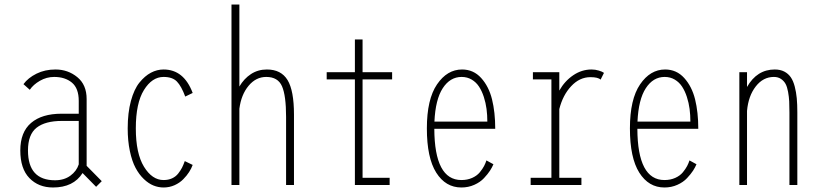

<svg xmlns="http://www.w3.org/2000/svg" viewBox="-20 -820 3640 851"><path d="M406 8 346 -53Q305.5 11 215 11Q150.5 11 110.2 -30.8Q70 -72.5 70 -153Q70 -234.5 117.8 -275.2Q165.5 -316 253 -316H329V-373Q329 -428.5 298.8 -453.8Q268.5 -479 220 -479Q186.5 -479 157 -462Q127.5 -445 112 -422L84 -447Q104.5 -475 141.8 -493.5Q179 -512 226 -512Q281 -512 322.5 -478.2Q364 -444.5 364 -381V-85L431 -17ZM224 -21Q264 -21 291.8 -41.2Q319.5 -61.5 329 -91.5V-284H254Q180.5 -284 142.2 -254Q104 -224 104 -153Q104 -21 224 -21Z M834 -89Q828.5 -73.5 818.2 -57.5Q808 -41.5 792.2 -25.5Q776.5 -9.5 753.8 0.8Q731 11 705 11Q682 11 660.2 2.2Q638.5 -6.5 617.5 -26.5Q596.5 -46.5 580.8 -76Q565 -105.5 555.5 -150.8Q546 -196 546 -251Q546 -320 560.2 -372.5Q574.5 -425 598.2 -454.2Q622 -483.5 649 -497.8Q676 -512 705 -512Q795 -512 834 -408L801 -392Q784 -438 764.2 -458.5Q744.5 -479 705 -479Q654 -479 618 -421Q582 -363 582 -251Q582 -140 618.2 -81Q654.5 -22 705 -22Q726 -22 742.5 -29.5Q759 -37 769.8 -50.8Q780.5 -64.5 786.8 -76.8Q793 -89 799 -106Z M1006 0V-800H1041V-436.5Q1061.5 -471.5 1092.5 -491.8Q1123.5 -512 1163 -512Q1226 -512 1254.5 -465.2Q1283 -418.5 1283 -312V0H1248V-302Q1248 -396 1230 -437.5Q1212 -479 1160 -479Q1114.5 -479 1081.8 -439.8Q1049 -400.5 1041 -338V0Z M1587 -32H1707V0H1553V-468H1428V-500H1553V-645H1587V-500H1718V-468H1587Z M2167 -92Q2161.5 -78.5 2151.8 -63.5Q2142 -48.5 2125.2 -30.5Q2108.5 -12.5 2082.2 -0.8Q2056 11 2025 11Q1955 11 1913.5 -54.8Q1872 -120.5 1872 -251Q1872 -380 1917 -446Q1962 -512 2028 -512Q2078.5 -512 2112.5 -474.5Q2146.5 -437 2160.8 -379.8Q2175 -322.5 2175 -249H1905Q1906 -22 2025 -22Q2051.5 -22 2072.8 -31.5Q2094 -41 2106.5 -56.2Q2119 -71.5 2125.5 -84Q2132 -96.5 2136 -109ZM2026 -479Q1975 -479 1942.5 -429.2Q1910 -379.5 1905.5 -281H2140Q2140 -310 2136.5 -337Q2133 -364 2124.5 -390.2Q2116 -416.5 2103.2 -436Q2090.5 -455.5 2070.8 -467.2Q2051 -479 2026 -479Z M2459 -32H2557V0H2332V-32H2424V-468H2342V-500H2459V-418.5Q2483 -461 2520.8 -486.5Q2558.5 -512 2602 -512Q2618.5 -512 2634.2 -507.2Q2650 -502.5 2657 -497L2642 -467Q2631 -478 2597 -478Q2549 -478 2511.8 -438.2Q2474.5 -398.5 2459 -336.5Z M3067 -92Q3061.5 -78.5 3051.8 -63.5Q3042 -48.5 3025.2 -30.5Q3008.5 -12.5 2982.2 -0.8Q2956 11 2925 11Q2855 11 2813.5 -54.8Q2772 -120.5 2772 -251Q2772 -380 2817 -446Q2862 -512 2928 -512Q2978.5 -512 3012.5 -474.5Q3046.5 -437 3060.8 -379.8Q3075 -322.5 3075 -249H2805Q2806 -22 2925 -22Q2951.5 -22 2972.8 -31.5Q2994 -41 3006.5 -56.2Q3019 -71.5 3025.5 -84Q3032 -96.5 3036 -109ZM2926 -479Q2875 -479 2842.5 -429.2Q2810 -379.5 2805.5 -281H3040Q3040 -310 3036.5 -337Q3033 -364 3024.5 -390.2Q3016 -416.5 3003.2 -436Q2990.5 -455.5 2970.8 -467.2Q2951 -479 2926 -479Z M3257 0V-500H3291V-434.5Q3335 -512 3414 -512Q3438.5 -512 3456.2 -502.8Q3474 -493.5 3485 -477.5Q3496 -461.5 3502.5 -436.5Q3509 -411.5 3511.5 -384.5Q3514 -357.5 3514 -322V0H3479V-321Q3479 -350.5 3478 -370.5Q3477 -390.5 3473 -412.8Q3469 -435 3461.8 -448.2Q3454.5 -461.5 3441.5 -470.2Q3428.5 -479 3410 -479Q3362.5 -479 3329.8 -437Q3297 -395 3291 -328.5V0Z"/></svg>

Font: League Mono Condensed Thin
Style: Regular
Weight: 100
Width: 1
Designer: Tyler Finck
Foundry: The League of Moveable Type / Tyler Finck
Version: Version 2.210